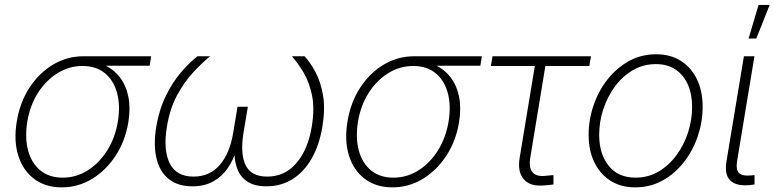

<svg xmlns="http://www.w3.org/2000/svg" viewBox="-20 -770 3227 800"><path d="M237.3 10.7Q169.4 10.7 122.6 -24.4Q75.7 -59.6 56.2 -121.3Q36.6 -183.1 49.8 -263.2Q63 -343.8 103 -405Q143.1 -466.3 201.4 -501Q259.8 -535.6 327.6 -535.6H609.9L603.5 -496.1H384.8L323.7 -495.1Q267.6 -495.1 219.2 -464.8Q170.9 -434.6 137.9 -382.6Q105 -330.6 93.8 -263.7Q83 -196.3 96.9 -143.6Q110.8 -90.8 147.7 -60.3Q184.6 -29.8 241.2 -29.8Q297.9 -29.8 345.9 -60.3Q394 -90.8 427 -143.6Q460 -196.3 471.2 -263.7Q481.9 -330.6 467.8 -382.8Q453.6 -435.1 417 -465.1Q380.4 -495.1 323.7 -495.1L324.7 -517.1Q375 -517.1 414.3 -499.3Q453.6 -481.4 479.5 -447.8Q505.4 -414.1 514.9 -366.7Q524.4 -319.3 514.6 -259.8Q501.5 -181.6 461.4 -120.6Q421.4 -59.6 363.3 -24.4Q305.2 10.7 237.3 10.7Z M781.2 6.3Q721.2 6.3 683.3 -23.9Q645.5 -54.2 632.1 -109.9Q618.7 -165.5 630.9 -241.7Q643.6 -314.9 671.4 -371.3Q699.2 -427.7 734.1 -468.5Q769 -509.3 802.7 -535.6H855.5Q820.3 -506.8 783.4 -466.8Q746.6 -426.8 717 -371.6Q687.5 -316.4 675.3 -241.2Q659.7 -146.5 686.8 -90.3Q713.9 -34.2 786.1 -34.2Q854 -34.2 895.8 -82.8Q937.5 -131.3 951.7 -216.8L969.7 -325.2H1012.7L994.6 -216.8Q980.5 -131.3 1002.9 -82.8Q1025.4 -34.2 1093.8 -34.2Q1167 -34.2 1215.1 -90.6Q1263.2 -147 1278.8 -241.2Q1291.5 -316.4 1280.3 -371.6Q1269 -426.8 1245.4 -466.8Q1221.7 -506.8 1196.3 -535.6H1249Q1273.9 -508.8 1295.4 -468Q1316.9 -427.2 1326.2 -371.1Q1335.4 -314.9 1323.2 -241.7Q1310.5 -165.5 1278.8 -109.9Q1247.1 -54.2 1199.2 -23.9Q1151.4 6.3 1090.3 6.3Q1038.6 6.3 1008.8 -14.6Q979 -35.6 967.3 -70.3Q955.6 -105 956.5 -145H964.8Q952.6 -104.5 929.2 -69.8Q905.8 -35.2 869.1 -14.4Q832.5 6.3 781.2 6.3Z M1615.2 10.7Q1547.4 10.7 1500.5 -24.4Q1453.6 -59.6 1434.1 -121.3Q1414.6 -183.1 1427.7 -263.2Q1440.9 -343.8 1481 -405Q1521 -466.3 1579.3 -501Q1637.7 -535.6 1705.6 -535.6H1987.8L1981.4 -496.1H1762.7L1701.7 -495.1Q1645.5 -495.1 1597.2 -464.8Q1548.8 -434.6 1515.9 -382.6Q1482.9 -330.6 1471.7 -263.7Q1460.9 -196.3 1474.9 -143.6Q1488.8 -90.8 1525.6 -60.3Q1562.5 -29.8 1619.1 -29.8Q1675.8 -29.8 1723.9 -60.3Q1772 -90.8 1804.9 -143.6Q1837.9 -196.3 1849.1 -263.7Q1859.9 -330.6 1845.7 -382.8Q1831.5 -435.1 1794.9 -465.1Q1758.3 -495.1 1701.7 -495.1L1702.6 -517.1Q1752.9 -517.1 1792.2 -499.3Q1831.5 -481.4 1857.4 -447.8Q1883.3 -414.1 1892.8 -366.7Q1902.3 -319.3 1892.6 -259.8Q1879.4 -181.6 1839.4 -120.6Q1799.3 -59.6 1741.2 -24.4Q1683.1 10.7 1615.2 10.7Z M2248.5 2.4Q2189.9 8.3 2162.8 -22.7Q2135.7 -53.7 2145 -110.8L2208.5 -495.1H2025.4L2032.2 -535.6H2442.4L2435.5 -495.1H2252.4L2189.5 -113.3Q2182.6 -71.8 2199 -52.2Q2215.3 -32.7 2254.9 -37.6Q2261.7 -38.1 2270 -39.1Q2278.3 -40 2286.1 -40.5V-1.5Q2277.3 0 2267.8 1Q2258.3 2 2248.5 2.4Z M2627 10.7Q2567.4 10.7 2523.9 -16.8Q2480.5 -44.4 2456.5 -93.8Q2432.6 -143.1 2432.6 -208Q2432.6 -270.5 2452.9 -330.3Q2473.1 -390.1 2510.7 -438.2Q2548.3 -486.3 2599.9 -515.1Q2651.4 -543.9 2713.9 -543.9Q2773.4 -543.9 2816.9 -516.4Q2860.4 -488.8 2884 -439.5Q2907.7 -390.1 2907.7 -325.2Q2907.7 -262.7 2887.5 -202.6Q2867.2 -142.6 2829.6 -94.5Q2792 -46.4 2740.5 -17.8Q2689 10.7 2627 10.7ZM2627.9 -29.8Q2681.6 -29.8 2724.9 -55.7Q2768.1 -81.5 2799.3 -124.3Q2830.6 -167 2847.2 -219.2Q2863.8 -271.5 2863.8 -324.7Q2863.8 -377.4 2846.2 -417.5Q2828.6 -457.5 2794.9 -480.2Q2761.2 -502.9 2712.9 -502.9Q2660.6 -502.9 2617.4 -477.8Q2574.2 -452.6 2542.7 -410.2Q2511.2 -367.7 2493.9 -315.2Q2476.6 -262.7 2476.6 -208Q2476.6 -128.9 2516.1 -79.3Q2555.7 -29.8 2627.9 -29.8Z M3101.1 1.5Q3047.4 5.9 3022.7 -18.1Q2998 -42 3006.8 -96.7L3079.6 -535.6H3123.5L3051.8 -102.5Q3044.9 -62 3059.8 -48.6Q3074.7 -35.2 3109.9 -39.1Q3115.7 -39.6 3117.9 -39.8Q3120.1 -40 3124 -40.5V-1.5Q3119.6 -1 3113.5 0Q3107.4 1 3101.1 1.5ZM3099.1 -609.4 3140.6 -749.5H3187L3131.3 -609.4Z"/></svg>

Font: Inter 20pt ExtraLight
Style: Italic
Weight: 250
Italic angle: -9.3988°
Version: Version 4.001;git-66647c0bb